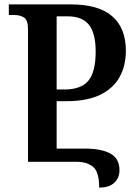

<svg xmlns="http://www.w3.org/2000/svg" viewBox="-20 -734 634 871"><path d="M430 117Q430 46 402.5 23Q375 0 328 0H107V-602Q107 -643 89 -654.5Q71 -666 44 -666H20V-714H301Q428 -714 489.5 -660Q551 -606 551 -504Q551 -436 522.5 -384.5Q494 -333 434.5 -304Q375 -275 281 -275H237V-60H362Q441 -60 481.5 -37Q522 -14 522 38Q522 73 498.5 95Q475 117 430 117ZM237 -328H272Q348 -328 381 -368Q414 -408 414 -500Q414 -583 383.5 -621.5Q353 -660 286 -660H237Z"/></svg>

Font: Noto Serif Georgian SemiCondensed SemiBold
Style: Regular
Weight: 600
Width: 4
Designer: Monotype Design Team, Akaki Razmadze
Foundry: Google LLC
Version: Version 2.003; ttfautohint (v1.8.4.7-5d5b)